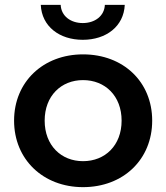

<svg xmlns="http://www.w3.org/2000/svg" viewBox="-20 -764 685 791"><path d="M321 -600C417 -600 490 -655 494 -744H412C410 -698 371 -669 321 -669C271 -669 232 -698 230 -744H148C152 -655 225 -600 321 -600ZM322 7C488 7 607 -107 607 -267C607 -427 488 -540 322 -540C158 -540 38 -427 38 -267C38 -107 158 7 322 7ZM322 -100C232 -100 164 -165 164 -267C164 -369 232 -434 322 -434C413 -434 481 -369 481 -267C481 -165 413 -100 322 -100Z"/></svg>

Font: Talent
Style: Bold
Weight: 600
Designer: Mike Powis
Version: Version 1.001;hotconv 1.0.109;makeotfexe 2.5.65596